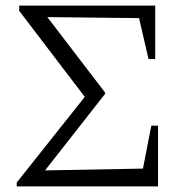

<svg xmlns="http://www.w3.org/2000/svg" viewBox="-20 -669 686 689"><path d="M523 -218H547V0H40V-14L303 -345L302 -298L49 -630V-649H537V-457H513L479 -604L120 -608L132 -631L357 -337V-332L124 -35L113 -57L493 -64Z"/></svg>

Font: Piazzolla 24pt Light
Style: Regular
Weight: 300
Designer: Juan Pablo del Peral
Foundry: Huerta Tipografica
Version: Version 2.005